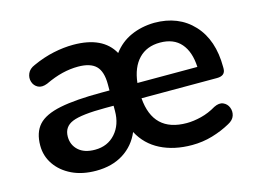

<svg xmlns="http://www.w3.org/2000/svg" viewBox="-76 -627 1015 764"><g transform="rotate(-15 432.0 -244.5)"><path d="M235 10Q178 10 135.5 -10.5Q93 -31 69 -66Q45 -101 45 -144Q45 -198 72.5 -228.5Q100 -259 164 -272Q228 -285 335 -285H368V-311Q368 -363 345 -386Q322 -409 271 -409Q239 -409 206 -401Q173 -393 135 -375Q112 -366 96.5 -374Q81 -382 75.5 -399Q70 -416 77.5 -433.5Q85 -451 107 -460Q151 -480 193.5 -489Q236 -498 275 -498Q397 -498 440 -420Q469 -459 512.5 -478.5Q556 -498 609 -499Q709 -499 769 -434.5Q829 -370 829 -258V-252Q829 -222 794 -222H483Q494 -80 632 -80Q660 -80 692 -88Q724 -96 754 -114Q776 -125 792 -118Q808 -111 814.5 -94.5Q821 -78 815.5 -61Q810 -44 789 -33Q755 -14 714.5 -2Q674 10 630 10Q556 10 500.5 -18Q445 -46 416 -101Q394 -49 347.5 -19.5Q301 10 235 10ZM483 -285H730Q727 -348 697 -382.5Q667 -417 611 -417Q556 -417 523 -382.5Q490 -348 483 -285ZM368 -222H334Q236 -222 198 -206.5Q160 -191 160 -150Q160 -116 184 -94Q208 -72 252 -72Q304 -72 336 -108Q368 -144 368 -201Z"/></g></svg>

Font: Chiron GoRound TC M
Style: Regular
Weight: 500
Designer: Ryoko NISHIZUKA 西塚涼子 (kana, bopomofo & ideographs); Paul D. Hunt (Latin, Greek & Cyrillic); Sandoll Communications 산돌커뮤니
Foundry: Adobe
Version: Version 1.000;hotconv 1.1.1;makeotfexe 2.6.0